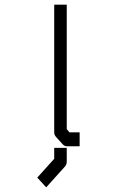

<svg xmlns="http://www.w3.org/2000/svg" viewBox="-20 -679 526 827"><path d="M267.5 -123 279 -109H323V-49H268Q258 -49 249.5 -58L221.5 -89Q213.5 -97.5 213.5 -110V-659H267.5ZM213.5 -42H267.5V17Q267.5 29.5 260 38L179 128L140.5 86L213.5 5Z"/></svg>

Font: 3270 Nerd Font Mono SemCond
Style: Regular
Weight: 400
Monospace: yes
Version: Version 3.0.1;Nerd Fonts 3.1.1